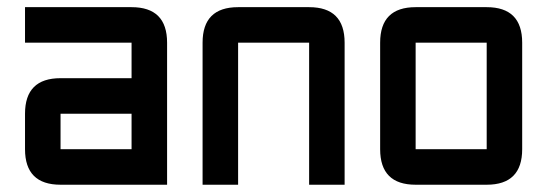

<svg xmlns="http://www.w3.org/2000/svg" viewBox="-20 -508 1505 528"><path d="M439.5 0H146.5Q48.8 0 48.8 -97.7V-195.3Q48.8 -293 146.5 -293H341.8V-390.6H48.8V-488.3H341.8Q439.5 -488.3 439.5 -390.6ZM146.5 -97.7H341.8V-195.3H146.5Z M830.1 -390.6H634.8V0H537.1V-390.6Q537.1 -488.3 634.8 -488.3H830.1Q927.7 -488.3 927.7 -390.6V0H830.1Z M1318.4 0H1123Q1025.4 0 1025.4 -97.7V-390.6Q1025.4 -488.3 1123 -488.3H1318.4Q1416 -488.3 1416 -390.6V-97.7Q1416 0 1318.4 0ZM1318.4 -97.7V-390.6H1123V-97.7Z"/></svg>

Font: BabelStone Runic Norn
Style: Regular
Weight: 400
Designer: Andrew West
Foundry: BabelStone
Version: Version 3.002 March 14, 2022